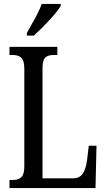

<svg xmlns="http://www.w3.org/2000/svg" viewBox="-20 -951 538 971"><path d="M28 -41H47Q74 -41 88.5 -55.5Q103 -70 103 -110V-603Q103 -644 88 -658.5Q73 -673 44 -673H28V-714H270V-673H253Q222 -673 208.5 -659.5Q195 -646 195 -606V-49H349Q382 -49 398 -72Q414 -95 420 -139L429 -214H468L463 0H28ZM116 -784 135 -819Q177 -890 191 -931H287V-921Q273 -896 231.5 -851Q190 -806 151 -771H116Z"/></svg>

Font: Noto Serif Cond
Style: Regular
Weight: 400
Width: 3
Designer: Monotype Design Team
Foundry: Monotype Imaging Inc.
Version: Version 1.001